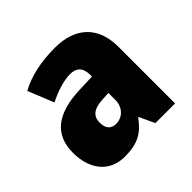

<svg xmlns="http://www.w3.org/2000/svg" viewBox="-147 -711 869 869"><g transform="rotate(-45 288.0 -276.5)"><path d="M310 -563C219 -563 144 -546 84 -513L134 -389C186 -415 235 -430 275 -430C314 -430 337 -410 337 -362V-352L252 -349C109 -343 32 -287 32 -169C32 -59 91 10 186 10C270 10 311 -15 354 -73H357L391 0H517V-363C517 -494 439 -563 310 -563ZM299 -245 337 -247V-202C337 -155 304 -123 263 -123C233 -123 214 -141 214 -179C214 -220 238 -242 299 -245Z"/></g></svg>

Font: Noto Sans Khmer SemiCondensed Black
Style: Regular
Weight: 900
Width: 4
Designer: Danh Hong and the Monotype Design Team
Foundry: Monotype Imaging Inc.
Version: Version 2.004